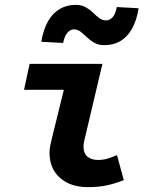

<svg xmlns="http://www.w3.org/2000/svg" viewBox="-20 -759 640 791"><path d="M342 12Q271 12 227.5 -26Q184 -64 184 -130Q184 -144 187 -159Q190 -174 194 -190L243 -389H79L102 -496H402L328 -183Q327 -177 325.5 -170.5Q324 -164 324 -157Q324 -126 341 -113Q358 -100 384 -100Q403 -100 421 -105Q439 -110 462 -120L490 -17Q458 -4 423 4Q388 12 342 12ZM410 -573Q385 -573 368 -583Q351 -593 338 -605.5Q325 -618 312.5 -628Q300 -638 284 -638Q270 -638 258 -624.5Q246 -611 240 -582L150 -587Q159 -639 178.5 -672.5Q198 -706 227 -722.5Q256 -739 292 -739Q316 -739 333.5 -729Q351 -719 363.5 -706.5Q376 -694 389 -684.5Q402 -675 417 -675Q432 -675 444 -688Q456 -701 461 -730L551 -725Q543 -674 523.5 -640Q504 -606 475.5 -589.5Q447 -573 410 -573Z"/></svg>

Font: Source Code Pro ExtraLight
Style: Bold Italic
Weight: 700
Italic angle: -11°
Monospace: yes
Version: Version 1.016;hotconv 1.0.116;makeotfexe 2.5.65601